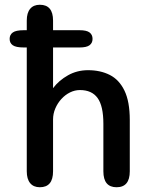

<svg xmlns="http://www.w3.org/2000/svg" viewBox="-20 -782 659 807"><path d="M20.5 -618.5Q20.5 -636 33.8 -645.5Q47 -655 79.5 -655H315Q344 -655 356.5 -645.5Q369 -636 369 -618.5Q369 -601.5 356.5 -592Q344 -582.5 315 -582.5H79.5Q47 -582.5 33.8 -591.8Q20.5 -601 20.5 -618.5ZM470 5Q414.5 5 414.5 -62V-261.5Q414.5 -336.5 390.2 -370Q366 -403.5 316 -403.5Q294.5 -403.5 274.2 -393.5Q254 -383.5 238 -366Q222 -348.5 212.5 -326.2Q203 -304 203 -280V-62Q203 5 147.5 5Q121 5 106.8 -12.2Q92.5 -29.5 92.5 -62V-695.5Q92.5 -728 106.8 -745Q121 -762 147.5 -762Q203 -762 203 -695.5V-411.5Q227.5 -444 265.8 -465.5Q304 -487 350 -487Q402 -487 441.5 -467Q481 -447 503.2 -401Q525.5 -355 525.5 -277.5V-62Q525.5 5 470 5Z"/></svg>

Font: Sono Monospace Medium
Style: Regular
Weight: 500
Designer: Tyler Finck
Foundry: Tyler Finck
Version: Version 2.112